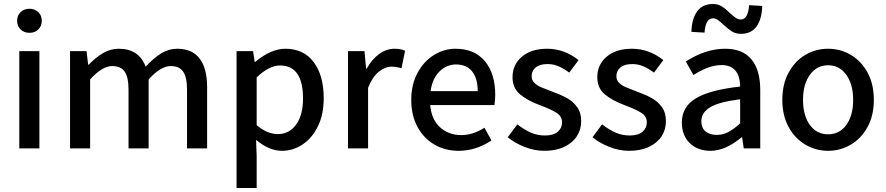

<svg xmlns="http://www.w3.org/2000/svg" viewBox="-20 -746 4455 965"><path d="M66 0ZM77 -489H178V0H77ZM66 -642Q66 -668 83.5 -685Q101 -702 128 -702Q155 -702 172.5 -685Q190 -668 190 -642Q190 -615 172.5 -598Q155 -581 128 -581Q101 -581 83.5 -598Q66 -615 66 -642Z M332 -489H415L423 -421H426Q462 -458 498.5 -479.5Q535 -501 577 -501Q678 -501 712 -411Q753 -455 790.5 -478Q828 -501 871 -501Q946 -501 983.5 -451.5Q1021 -402 1021 -308V0H920V-295Q920 -358 900.5 -386Q881 -414 838 -414Q788 -414 727 -347V0H626V-295Q626 -358 606.5 -386Q587 -414 544 -414Q494 -414 433 -347V0H332Z M1169 -489H1252L1260 -435H1263Q1342 -501 1414 -501Q1506 -501 1556.5 -434Q1607 -367 1607 -252Q1607 -171 1578 -111.5Q1549 -52 1501 -20Q1453 12 1397 12Q1333 12 1267 -43L1270 40V199H1169ZM1503 -251Q1503 -417 1387 -417Q1333 -417 1270 -357V-117Q1323 -72 1377 -72Q1433 -72 1468 -119.5Q1503 -167 1503 -251Z M1729 -489H1812L1820 -401H1823Q1849 -448 1885.5 -474.5Q1922 -501 1962 -501Q1995 -501 2016 -491L1998 -403Q1971 -411 1949 -411Q1916 -411 1884 -385.5Q1852 -360 1830 -305V0H1729Z M2465 -218H2142Q2149 -144 2192.5 -105.5Q2236 -67 2298 -67Q2357 -67 2415 -104L2450 -40Q2372 12 2285 12Q2218 12 2164 -19Q2110 -50 2078.5 -108Q2047 -166 2047 -244Q2047 -321 2078.5 -379.5Q2110 -438 2161 -469.5Q2212 -501 2270 -501Q2365 -501 2417 -438.5Q2469 -376 2469 -270Q2469 -242 2465 -218ZM2381 -288Q2381 -352 2353 -387Q2325 -422 2272 -422Q2226 -422 2190 -388Q2154 -354 2144 -288Z M2532 -56 2580 -121Q2615 -94 2648 -79.5Q2681 -65 2719 -65Q2761 -65 2783 -83.5Q2805 -102 2805 -131Q2805 -161 2778 -178.5Q2751 -196 2697 -216Q2632 -240 2594 -271.5Q2556 -303 2556 -358Q2556 -421 2603 -461Q2650 -501 2730 -501Q2816 -501 2888 -444L2841 -381Q2813 -402 2787 -413Q2761 -424 2732 -424Q2693 -424 2672.5 -407Q2652 -390 2652 -363Q2652 -343 2666 -329.5Q2680 -316 2698.5 -308Q2717 -300 2757 -285Q2801 -269 2830.5 -252.5Q2860 -236 2880.5 -208Q2901 -180 2901 -137Q2901 -95 2879.5 -61.5Q2858 -28 2816 -8Q2774 12 2716 12Q2667 12 2618 -7Q2569 -26 2532 -56Z M2958 -56 3006 -121Q3041 -94 3074 -79.5Q3107 -65 3145 -65Q3187 -65 3209 -83.5Q3231 -102 3231 -131Q3231 -161 3204 -178.5Q3177 -196 3123 -216Q3058 -240 3020 -271.5Q2982 -303 2982 -358Q2982 -421 3029 -461Q3076 -501 3156 -501Q3242 -501 3314 -444L3267 -381Q3239 -402 3213 -413Q3187 -424 3158 -424Q3119 -424 3098.5 -407Q3078 -390 3078 -363Q3078 -343 3092 -329.5Q3106 -316 3124.5 -308Q3143 -300 3183 -285Q3227 -269 3256.5 -252.5Q3286 -236 3306.5 -208Q3327 -180 3327 -137Q3327 -95 3305.5 -61.5Q3284 -28 3242 -8Q3200 12 3142 12Q3093 12 3044 -7Q2995 -26 2958 -56Z M3407 0ZM3407 -130Q3407 -209 3477 -251.5Q3547 -294 3700 -311Q3698 -419 3606 -419Q3544 -419 3465 -369L3427 -437Q3527 -501 3624 -501Q3713 -501 3757 -447.5Q3801 -394 3801 -294V0H3718L3710 -56H3707Q3626 12 3551 12Q3487 12 3447 -26.5Q3407 -65 3407 -130ZM3700 -126V-247Q3594 -234 3549.5 -207Q3505 -180 3505 -137Q3505 -103 3526 -85.5Q3547 -68 3582 -68Q3613 -68 3640 -82Q3667 -96 3700 -126ZM3616 -622Q3599 -638 3587.5 -646Q3576 -654 3564 -654Q3526 -654 3521 -582L3455 -586Q3457 -652 3484 -689Q3511 -726 3563 -726Q3588 -726 3607.5 -714Q3627 -702 3649 -680Q3668 -663 3679 -655.5Q3690 -648 3703 -648Q3740 -648 3745 -720L3811 -716Q3809 -650 3782.5 -613Q3756 -576 3704 -576Q3678 -576 3659.5 -587.5Q3641 -599 3616 -622Z M3912 -244Q3912 -323 3943.5 -381Q3975 -439 4027.5 -470Q4080 -501 4142 -501Q4204 -501 4256.5 -470Q4309 -439 4340.5 -381Q4372 -323 4372 -244Q4372 -166 4340.5 -108Q4309 -50 4256 -19Q4203 12 4142 12Q4081 12 4028 -19Q3975 -50 3943.5 -108Q3912 -166 3912 -244ZM4268 -244Q4268 -322 4233.5 -370Q4199 -418 4142 -418Q4085 -418 4050.5 -370Q4016 -322 4016 -244Q4016 -166 4050 -118.5Q4084 -71 4142 -71Q4200 -71 4234 -118.5Q4268 -166 4268 -244Z"/></svg>

Font: Assistant SemiBold
Style: Regular
Weight: 600
Designer: Hebrew By Ben Nathan, Latin by Paul Hunt
Version: Version 2.001; ttfautohint (v1.6)